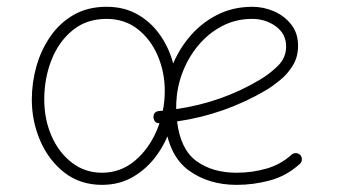

<svg xmlns="http://www.w3.org/2000/svg" viewBox="-20 -526 978 557"><path d="M850.1 -50.8Q811.5 -15.6 763.7 -2.7Q715.8 10.3 666.5 10.3Q585.4 10.3 527.8 -31.5Q470.2 -73.2 458.5 -169.4Q451.7 -168.9 444.3 -168.5Q427.2 -167.5 425.3 -185.1Q424.3 -202.1 441.9 -204.1Q449.2 -204.6 456.1 -205.1Q456.1 -210 456.1 -214.8Q456.1 -269.5 474.4 -321.5Q492.7 -373.5 526.6 -415.3Q560.5 -457 607.7 -481.7Q654.8 -506.3 711.9 -506.3Q744.6 -506.3 774.9 -493.2Q805.2 -480 825 -454.8Q844.7 -429.7 844.7 -393.1Q844.7 -360.4 829.3 -335.7Q814 -311 792.5 -293.5Q771 -275.9 752.9 -265.1Q632.3 -193.8 493.7 -173.8Q503.4 -92.8 549.8 -58.8Q596.2 -24.9 666.5 -24.9Q711.9 -24.9 753.2 -36.9Q794.4 -48.8 825.7 -77.1Q831.1 -82 838.6 -81.8Q846.2 -81.5 851.1 -76.2Q856 -70.8 855.7 -63.2Q855.5 -55.7 850.1 -50.8ZM711.4 -471.2Q664.1 -471.2 624 -450.2Q584 -429.2 554.2 -393.1Q524.4 -356.9 507.8 -311.3Q491.2 -265.6 491.2 -216.3Q491.2 -212.9 491.2 -209.5Q623 -228.5 733.4 -294.4Q761.7 -311 785.9 -334.7Q810.1 -358.4 810.1 -391.1Q810.1 -427.7 780.3 -449.5Q750.5 -471.2 711.4 -471.2ZM289.1 -506.3Q339.4 -506.3 377.4 -485.1Q415.5 -463.9 441.4 -428.5Q467.3 -393.1 480.2 -349.9Q493.2 -306.6 493.2 -262.7Q493.2 -213.9 478.5 -165.3Q463.9 -116.7 435.8 -77.1Q407.7 -37.6 367.4 -13.7Q327.1 10.3 275.9 10.3Q212.9 10.3 167.2 -25.1Q121.6 -60.5 96.9 -117.2Q72.3 -173.8 72.3 -237.3Q72.3 -286.6 85.9 -334.5Q99.6 -382.3 126.7 -421.1Q153.8 -460 194.3 -483.2Q234.9 -506.3 289.1 -506.3ZM289.1 -471.2Q231 -471.2 190.7 -438.2Q150.4 -405.3 129.4 -352.1Q108.4 -298.8 108.4 -237.3Q108.4 -179.7 129.6 -131.3Q150.9 -83 188.7 -54Q226.6 -24.9 275.9 -24.9Q329.6 -24.9 370.6 -59.1Q411.6 -93.3 434.8 -147.7Q458 -202.1 458 -262.7Q458 -316.4 437.7 -364Q417.5 -411.6 379.6 -441.4Q341.8 -471.2 289.1 -471.2Z"/></svg>

Font: Mikhak-DS2-FD ExtraLight
Style: Regular
Weight: 200
Designer: Amin Abedi
Version: Version 3.2